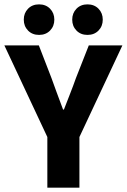

<svg xmlns="http://www.w3.org/2000/svg" viewBox="-28 -860 581 880"><path d="M189 0V-232L-8 -652H150L208 -502Q211 -493 230.5 -440Q250 -387 261 -358H265Q270 -371 290 -422Q310 -473 320 -502L379 -652H533L336 -232V0ZM201.5 -720Q182 -700 151 -700Q120 -700 100.5 -720Q81 -740 81 -770Q81 -800 100.5 -820Q120 -840 151 -840Q182 -840 201.5 -820Q221 -800 221 -770Q221 -740 201.5 -720ZM423.5 -720Q404 -700 373 -700Q342 -700 322.5 -720Q303 -740 303 -770Q303 -800 322.5 -820Q342 -840 373 -840Q404 -840 423.5 -820Q443 -800 443 -770Q443 -740 423.5 -720Z"/></svg>

Font: Toshiba Sans
Style: Bold
Weight: 700
Designer: Paul D. Hunt
Foundry: Toshiba Corporation
Version: Version 2.020;PS 2.0;hotconv 1.0.86;makeotf.lib2.5.63406